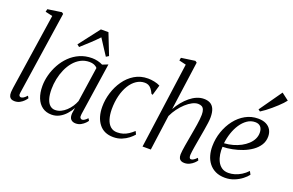

<svg xmlns="http://www.w3.org/2000/svg" viewBox="-100 -1200 2427 1591"><g transform="rotate(20 1113.5 -404.0)"><path d="M121.5 -70Q119 -54 124.5 -46Q130 -38 138.5 -38Q148.5 -38 160.8 -45.2Q173 -52.5 190 -71L201 -52.5Q194 -41 180 -26.5Q166 -12 145.8 -1Q125.5 10 99.5 10Q83 10 71.2 4.2Q59.5 -1.5 53.5 -14.8Q47.5 -28 48 -49.5Q48 -53.5 48.8 -60.8Q49.5 -68 50.5 -76.8Q51.5 -85.5 52.5 -93.5L153 -760.5L89.5 -775L95.5 -799.5L218 -817.5L232 -807.5Z M659 -79.5Q655.5 -55.5 662 -46.5Q668.5 -37.5 678.5 -37.5Q688 -37.5 699.8 -45.2Q711.5 -53 725 -67.5L736.5 -48.5Q732.5 -41 719 -27Q705.5 -13 685 -1.5Q664.5 10 639 10Q611 10 595.8 -6.8Q580.5 -23.5 583.5 -60L591 -108.5Q574.5 -78 550 -50.8Q525.5 -23.5 494.2 -6.8Q463 10 426 10Q377.5 10 343.8 -14.5Q310 -39 292.2 -83.5Q274.5 -128 274.5 -188Q274.5 -235.5 287.8 -285.8Q301 -336 326.8 -382.5Q352.5 -429 390 -465.8Q427.5 -502.5 476.2 -524Q525 -545.5 584.5 -545.5Q608.5 -545.5 633.8 -539.5Q659 -533.5 679 -523L728 -542.5ZM644.5 -481Q633 -494.5 615.2 -501.5Q597.5 -508.5 575 -508.5Q532.5 -508.5 497.8 -490Q463 -471.5 436.2 -439.5Q409.5 -407.5 391.2 -366.2Q373 -325 363.8 -279.8Q354.5 -234.5 354.5 -190Q354.5 -138.5 365.2 -104.2Q376 -70 395.5 -53.2Q415 -36.5 440 -36.5Q467 -36.5 491 -48Q515 -59.5 536 -79Q557 -98.5 573 -122.5Q589 -146.5 599 -172.5ZM450 -595 429.5 -611 570 -794H636.5L709 -609.5L686 -595Q663.5 -628 642.8 -661Q622 -694 596 -733.5Q563.5 -699 528 -666Q492.5 -633 450 -595Z M970 10Q887.5 10 843.5 -46.8Q799.5 -103.5 799.5 -197Q799.5 -258 818.2 -319.5Q837 -381 872.8 -432.2Q908.5 -483.5 960.2 -514.5Q1012 -545.5 1078 -545.5Q1104 -545.5 1133.5 -539.5Q1163 -533.5 1184.5 -522L1158 -431L1146.5 -435.5Q1134.5 -461 1122 -476Q1109.5 -491 1095.5 -497.2Q1081.5 -503.5 1064 -503.5Q1025 -503.5 991.5 -481.2Q958 -459 933 -418.5Q908 -378 894.2 -323Q880.5 -268 880.5 -203Q881 -154 892.5 -117Q904 -80 927.5 -59Q951 -38 987 -38Q1015.5 -38 1039.2 -45.5Q1063 -53 1084.8 -67.2Q1106.5 -81.5 1128.5 -101.5L1141.5 -74.5Q1126.5 -56 1101.5 -36.5Q1076.5 -17 1043.5 -3.5Q1010.5 10 970 10Z M1597 10Q1580.5 10 1568.5 4.2Q1556.5 -1.5 1550.5 -14Q1544.5 -26.5 1544.5 -47Q1545 -61 1547.5 -81.8Q1550 -102.5 1554.2 -126.8Q1558.5 -151 1563 -177Q1567.5 -203 1572 -228Q1576 -251.5 1580.5 -276.8Q1585 -302 1588.8 -326.8Q1592.5 -351.5 1595 -374.2Q1597.5 -397 1597.5 -415Q1597.5 -443 1591 -459.2Q1584.5 -475.5 1571.5 -482.8Q1558.5 -490 1538.5 -490Q1515.5 -490 1488.2 -476Q1461 -462 1433.5 -437Q1406 -412 1382 -379.5Q1358 -347 1341.5 -311L1299 0H1226L1330.5 -760L1269 -774.5L1273.5 -799.5L1395 -817L1410 -806.5L1350.5 -375.5Q1370.5 -411.5 1395.5 -442.2Q1420.5 -473 1449 -496.2Q1477.5 -519.5 1508.2 -532.5Q1539 -545.5 1571 -545.5Q1603.5 -545.5 1626.5 -532.8Q1649.5 -520 1661.5 -492.2Q1673.5 -464.5 1673.5 -419Q1673.5 -399 1669.5 -368.8Q1665.5 -338.5 1659.5 -304.2Q1653.5 -270 1648 -238Q1644 -216 1640 -192.2Q1636 -168.5 1632 -145.8Q1628 -123 1625.5 -103.5Q1623 -84 1622 -69.5Q1622 -54 1625.8 -45.8Q1629.5 -37.5 1638.5 -37.5Q1649 -37.5 1661 -45Q1673 -52.5 1689.5 -69L1700 -49.5Q1693.5 -39 1678.8 -25Q1664 -11 1643.2 -0.5Q1622.5 10 1597 10Z M2146.5 -86Q2131.5 -65.5 2102.8 -43Q2074 -20.5 2036.2 -5.2Q1998.5 10 1955 10Q1906.5 10 1871 -7Q1835.5 -24 1812.5 -53.5Q1789.5 -83 1778.8 -121Q1768 -159 1768.5 -201.5Q1769 -268.5 1790.5 -330.2Q1812 -392 1849.5 -440.5Q1887 -489 1937.8 -517.2Q1988.5 -545.5 2048.5 -545.5Q2091 -545.5 2119.2 -531.2Q2147.5 -517 2162 -491.8Q2176.5 -466.5 2176.5 -433.5Q2176.5 -391.5 2155.5 -358.2Q2134.5 -325 2099.5 -300.2Q2064.5 -275.5 2021.8 -259Q1979 -242.5 1934.2 -233.8Q1889.5 -225 1849.5 -224.5Q1847.5 -192.5 1852.5 -159.5Q1857.5 -126.5 1871.2 -98.8Q1885 -71 1908.8 -54.2Q1932.5 -37.5 1968 -37.5Q1996 -37.5 2024 -46Q2052 -54.5 2079.5 -71.2Q2107 -88 2131.5 -114ZM2035.5 -509.5Q1998 -509.5 1966.2 -487.8Q1934.5 -466 1910.2 -429.5Q1886 -393 1871 -348Q1856 -303 1851 -256.5Q1891 -259 1927.8 -269.2Q1964.5 -279.5 1995.8 -296.2Q2027 -313 2050.5 -334.8Q2074 -356.5 2087 -382.8Q2100 -409 2100 -438.5Q2100 -472.5 2083.5 -491Q2067 -509.5 2035.5 -509.5ZM2024 -618 2164 -817 2227 -769Q2218.5 -757 2203.2 -740.8Q2188 -724.5 2168 -706Q2148 -687.5 2126.2 -669Q2104.5 -650.5 2082.5 -634Q2060.5 -617.5 2041 -605.5Z"/></g></svg>

Font: Merriweather 72pt Light
Style: Italic
Weight: 300
Italic angle: -7.8°
Version: Version 2.101